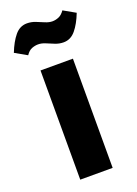

<svg xmlns="http://www.w3.org/2000/svg" viewBox="-169 -767 587 824"><g transform="rotate(-20 124.0 -354.5)"><path d="M49.7 0V-498.7H197.7V0ZM22.4 -578.1 -31.9 -608.9Q-14.3 -654.1 8.4 -681.4Q31 -708.7 63.4 -708.7Q83.6 -708.7 102 -701.4Q120.3 -694.2 137.7 -686.7Q155.1 -679.3 170.5 -679.3Q184.7 -679.3 199.2 -685.3Q213.8 -691.3 226 -709L280.4 -678.2Q263 -633.3 240.2 -605.7Q217.4 -578.1 185 -578.1Q164.9 -578.1 146.5 -585.6Q128.1 -593 111.1 -600.2Q94.1 -607.5 78 -607.5Q63.8 -607.5 49.1 -601.9Q34.4 -596.2 22.4 -578.1Z"/></g></svg>

Font: Sutasoma
Style: Regular
Weight: 400
Designer: Izhar Fathurrohim, Akbar Rohmanto, Arusyal Khofiqoini
Foundry: Kiwari Kolektiv
Version: Version 1.102